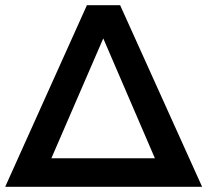

<svg xmlns="http://www.w3.org/2000/svg" viewBox="-25 -720 799 740"><path d="M754 0H-5L310 -700H438ZM173 -110H572L373 -572Z"/></svg>

Font: CMG Sans SemiBold
Style: Regular
Weight: 600
Designer: Julieta Ulanovsky
Foundry: Julieta Ulanovsky
Version: Version 7.200